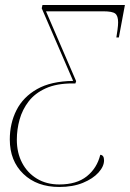

<svg xmlns="http://www.w3.org/2000/svg" viewBox="-20 -734 517 764"><path d="M216 10Q127 10 73 -42Q19 -94 19 -179Q19 -243 45.5 -295.5Q72 -348 127.5 -379.5Q183 -411 271 -412L146 -701L149 -714H477L453 -585H443Q445 -597 447.5 -615Q450 -633 450 -645Q450 -671 438.5 -680Q427 -689 391 -689H163L283 -411L280 -402H268Q205 -402 162 -382.5Q119 -363 94 -330.5Q69 -298 58 -258.5Q47 -219 47 -178Q47 -126 68 -86Q89 -46 127 -23Q165 0 216 0Q285 0 325.5 -32.5Q366 -65 379 -118Q394 -117 394 -96Q394 -72 372 -47.5Q350 -23 310 -6.5Q270 10 216 10Z"/></svg>

Font: Noto Serif Display SemiCondensed Thin
Style: Italic
Weight: 100
Width: 4
Italic angle: -12°
Designer: Monotype Design Team
Foundry: Monotype Imaging Inc.
Version: Version 2.009